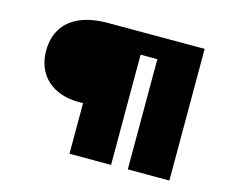

<svg xmlns="http://www.w3.org/2000/svg" viewBox="-98 -843 1204 986"><g transform="rotate(15 504.0 -350.0)"><path d="M344 0V-314L408 -269H324Q250 -269 197.5 -296Q145 -323 118 -371Q91 -419 91 -481Q91 -548 121.5 -597.5Q152 -647 212.5 -673.5Q273 -700 361 -700H875V0H654V-660L730 -586H448L565 -652V0Z"/></g></svg>

Font: Lexend Mega Black
Style: Regular
Weight: 900
Version: Version 1.007